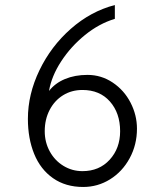

<svg xmlns="http://www.w3.org/2000/svg" viewBox="-20 -732 656 764"><path d="M91 -259Q91 -357 137 -452.5Q183 -548 262 -617.5Q341 -687 437 -712V-657Q374 -638 318 -592.5Q262 -547 223.5 -488Q185 -429 175 -370Q199 -401 238.5 -417.5Q278 -434 328 -434Q383 -434 428.5 -403.5Q474 -373 499.5 -323.5Q525 -274 525 -220Q525 -156 496 -102.5Q467 -49 418 -18.5Q369 12 311 12Q241 12 191 -23Q141 -58 116 -119.5Q91 -181 91 -259ZM458 -210Q458 -282 417.5 -328Q377 -374 308 -374Q265 -374 231 -353Q197 -332 177.5 -294.5Q158 -257 158 -210Q158 -166 178 -129.5Q198 -93 232.5 -72Q267 -51 308 -51Q375 -51 416.5 -96.5Q458 -142 458 -210Z"/></svg>

Font: Overpass Mono Light
Style: Regular
Weight: 300
Monospace: yes
Designer: Delve Withrington, Dave Bailey
Foundry: Delve Fonts
Version: Version 1.000;DELV;Overpass